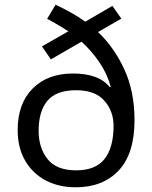

<svg xmlns="http://www.w3.org/2000/svg" viewBox="-20 -785 645 815"><path d="M216 -765Q248 -750 280.5 -732Q313 -714 342 -693L457 -760L495 -706L396 -649Q464 -585 507.5 -491Q551 -397 551 -275Q551 -133 484 -61.5Q417 10 301 10Q229 10 173.5 -19.5Q118 -49 86.5 -103.5Q55 -158 55 -233Q55 -345 118.5 -409Q182 -473 290 -473Q343 -473 382.5 -459Q422 -445 446 -415L450 -417Q434 -474 401 -522Q368 -570 326 -608L196 -533L158 -588L270 -652Q249 -666 226 -679.5Q203 -693 180 -705ZM303 -402Q219 -402 181.5 -357.5Q144 -313 144 -230Q144 -157 182 -109.5Q220 -62 303 -62Q386 -62 424 -110.5Q462 -159 462 -251Q462 -313 423 -357.5Q384 -402 303 -402Z"/></svg>

Font: Noto Sans Kharoshthi
Style: Regular
Weight: 400
Designer: Monotype Design Team
Foundry: Monotype Imaging Inc.
Version: Version 2.004; ttfautohint (v1.8.4.7-5d5b)